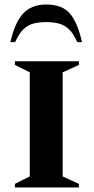

<svg xmlns="http://www.w3.org/2000/svg" viewBox="-20 -832 415 852"><path d="M46 0V-16L112 -49V-511L46 -544V-560H330V-544L258 -511V-49L330 -16V0ZM26 -645Q45 -730 82 -771Q119 -812 185 -812Q257 -812 291 -771Q325 -730 344 -645H323Q305 -685 284.5 -703.5Q264 -722 239.5 -728Q215 -734 185 -734Q155 -734 130.5 -728Q106 -722 85.5 -703.5Q65 -685 47 -645Z"/></svg>

Font: Spectral SC
Style: Bold
Weight: 700
Designer: Jean-Baptiste Levee
Foundry: Production Type
Version: Version 2.001